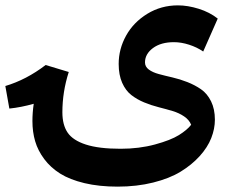

<svg xmlns="http://www.w3.org/2000/svg" viewBox="-24 -589 890 723"><path d="M522 -354Q522 -337.9 536.4 -327.1Q550.8 -316.4 574.2 -310.1Q597.7 -303.7 625.5 -297.4Q653.3 -291 681.4 -280Q709.5 -269 732.9 -252.9Q756.3 -236.8 770.8 -207.5Q785.2 -178.2 785.2 -138.2Q785.2 -104 771.5 -69.1Q757.8 -34.2 728 -1.2Q698.2 31.7 656.2 57.4Q614.3 83 552.7 98.4Q491.2 113.8 418.9 113.8Q349.1 113.8 293.9 100.6Q238.8 87.4 202.6 64.7Q166.5 42 142.6 10Q118.7 -22 108.4 -57.1Q98.1 -92.3 98.1 -132.8Q98.1 -165 103 -198.2Q54.7 -184.6 11.2 -180.2L-3.9 -265.1Q75.2 -288.6 147.9 -344.2L234.9 -317.9Q210.9 -243.2 210.9 -166Q210.9 -118.7 230.7 -89.6Q250.5 -60.5 299.3 -44.7Q348.1 -28.8 430.2 -28.8Q500 -28.8 559.3 -44.9Q618.7 -61 649.7 -80.3Q680.7 -99.6 695.8 -119.1Q688.5 -137.7 669.4 -150.6Q650.4 -163.6 626 -170.9Q601.6 -178.2 573.5 -185.3Q545.4 -192.4 518.8 -203.4Q492.2 -214.4 470.7 -231Q449.2 -247.6 436 -277.3Q422.9 -307.1 422.9 -348.1Q422.9 -404.3 450.7 -454.6Q478.5 -504.9 530.5 -536.9Q582.5 -568.8 646 -568.8Q683.1 -568.8 724.4 -555.9Q765.6 -543 795.9 -519L741.2 -395Q717.8 -411.1 688 -420.7Q658.2 -430.2 630.9 -430.2Q582 -430.2 552 -408Q522 -385.7 522 -354Z"/></svg>

Font: FiraGO SemiBold
Style: Italic
Weight: 600
Italic angle: -8°
Designer: bBox Type GmbH
Foundry: bBox Type GmbH
Version: Version 1.001;PS 001.001;hotconv 1.0.88;makeotf.lib2.5.64775